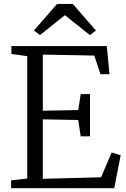

<svg xmlns="http://www.w3.org/2000/svg" viewBox="-20 -984 660 1004"><path d="M122.5 -50.5V-690.5L39.5 -702V-743H538.5L552.5 -596H505.5L473 -693.5L204 -698.5V-405L389 -408.5L402 -492H450.5V-271H402L389 -356.5L204 -360V-49L508.5 -57L564 -187L611 -172L577.5 0H38V-41ZM189 -800.5 157.5 -824.5 278.5 -963.5H360.5L481.5 -824.5L450 -800.5L319.5 -904.5Z"/></svg>

Font: Merriweather 28pt Light
Style: Regular
Weight: 300
Version: Version 2.100